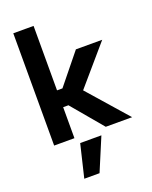

<svg xmlns="http://www.w3.org/2000/svg" viewBox="-174 -814 918 1157"><g transform="rotate(-20 284.5 -235.0)"><path d="M58.3 0V-720H188.4V-306.7H223.2L379.7 -500H548.4L336.1 -253L558.4 0H389.3L222.2 -198.8H188.4V0ZM160.5 250 210.9 39.4H346.9L258.4 250Z"/></g></svg>

Font: Envelope Sans Variable
Style: Regular
Weight: 500
Designer: Andreas Rasmussen / Norman Anderson
Foundry: mail.de GmbH
Version: Version 1.150